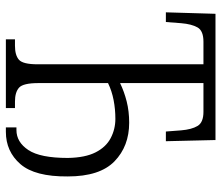

<svg xmlns="http://www.w3.org/2000/svg" viewBox="-70 -684 754 654"><g transform="rotate(90 307.0 -357.0)"><path d="M114 0V-31H136Q168 -31 183.5 -44.5Q199 -58 199 -108V-673H122Q85 -673 73.5 -653Q62 -633 59 -597L55 -545H22L27 -714H457L461 -545H428L424 -597Q421 -633 409 -653Q397 -673 361 -673H263V-389Q292 -403 325.5 -411.5Q359 -420 398 -420Q478 -420 529.5 -370Q581 -320 581 -211Q582 -99 539 -49.5Q496 0 429 0H414V-36H423Q464 -36 491 -76.5Q518 -117 518 -211Q517 -270 499 -305.5Q481 -341 450.5 -357Q420 -373 385 -373Q352 -373 321 -367Q290 -361 263 -348V-111Q263 -59 278.5 -45Q294 -31 326 -31H348V0Z"/></g></svg>

Font: Noto Serif ExtraCondensed Light
Style: Regular
Weight: 300
Width: 2
Designer: Monotype Design Team
Foundry: Monotype Imaging Inc.
Version: Version 2.014; ttfautohint (v1.8.4.7-5d5b)